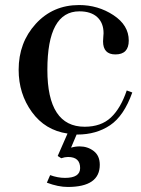

<svg xmlns="http://www.w3.org/2000/svg" viewBox="-20 -522 559 762"><path d="M483 -163 505 -155Q472 -62 417 -25Q362 12 287 12H284L262 64Q279 59 296 59Q328 59 352 77.5Q376 96 376 132Q376 220 249 220Q211 220 166 203L179 173Q209 184 238 184Q298 184 298 145Q298 101 250 101Q238 101 223 106L209 97L248 8Q159 -5 106.5 -77.5Q54 -150 54 -245Q54 -353 122 -427.5Q190 -502 294 -502Q369 -502 430 -462Q491 -422 491 -361Q491 -306 438 -306Q389 -306 389 -358Q389 -366 390 -376Q391 -386 391 -390Q391 -431 366 -454Q341 -477 295 -477Q168 -477 168 -245Q168 -19 316 -19Q381 -19 420 -55.5Q459 -92 483 -163Z"/></svg>

Font: Justus
Style: Oldstyle
Weight: 500
Version: Version 001.000